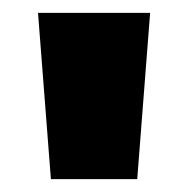

<svg xmlns="http://www.w3.org/2000/svg" viewBox="-20 -734 292 298"><path d="M213 -714H39L59 -456H193Z"/></svg>

Font: Noto Sans Thai ExtCond Blk
Style: Regular
Weight: 900
Width: 2
Designer: Monotype Design Team
Foundry: Monotype Imaging Inc.
Version: Version 2.002